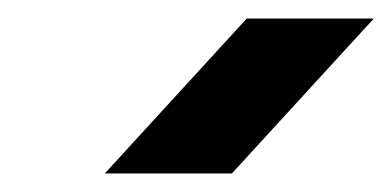

<svg xmlns="http://www.w3.org/2000/svg" viewBox="-20 -770 423 207"><path d="M93 -583 246 -750H383L230 -583Z"/></svg>

Font: Finlandica SemiBold
Style: Italic
Weight: 600
Italic angle: -8°
Designer: Niklas Ekholm, Juho Hiilivirta, Jaakko Suomalainen
Foundry: Helsinki Type Studio
Version: Version 1.063